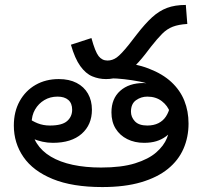

<svg xmlns="http://www.w3.org/2000/svg" viewBox="-20 -745 818 777"><path d="M394 12Q273 12 193.5 -20.5Q114 -53 75 -109.5Q36 -166 36 -237Q36 -293 59.5 -335.5Q83 -378 124 -401.5Q165 -425 218 -425Q260 -425 290 -409.5Q320 -394 336 -366Q352 -338 352 -301Q352 -240 310.5 -203.5Q269 -167 194 -167Q172 -167 152 -171.5Q132 -176 115 -183Q98 -190 83 -199L90 -270Q110 -255 132.5 -246Q155 -237 182 -237Q231 -237 251.5 -255Q272 -273 272 -301Q272 -327 256.5 -340.5Q241 -354 213 -354Q183 -354 159.5 -340Q136 -326 122 -302Q108 -278 108 -246V-241Q108 -198 128.5 -165.5Q149 -133 186 -111Q223 -89 274.5 -78Q326 -67 389 -67Q472 -67 526.5 -84Q581 -101 612 -128Q643 -155 655.5 -186Q668 -217 668 -246V-290Q659 -317 635 -335.5Q611 -354 576 -354Q551 -354 530.5 -339.5Q510 -325 510 -293Q510 -271 526 -254Q542 -237 576 -237Q602 -237 621 -246.5Q640 -256 651.5 -273.5Q663 -291 668 -314L684 -224Q669 -206 651.5 -193Q634 -180 612.5 -173.5Q591 -167 563 -167Q525 -167 495 -182Q465 -197 448 -224.5Q431 -252 431 -290Q431 -346 466.5 -377.5Q502 -409 561 -409Q567 -409 574.5 -408Q582 -407 591 -405Q600 -403 608 -400L596 -399Q576 -409 545 -415Q514 -421 482.5 -424.5Q451 -428 429 -428L449 -496Q526 -489 582 -467.5Q638 -446 673.5 -413Q709 -380 726 -337.5Q743 -295 743 -245Q743 -190 722.5 -143Q702 -96 659.5 -61.5Q617 -27 551 -7.5Q485 12 394 12ZM409 -425Q380 -425 353.5 -436Q327 -447 305 -477.5Q283 -508 267 -564L350 -591Q365 -536 379 -518Q393 -500 415 -500Q435 -500 452.5 -512.5Q470 -525 502 -565L533 -605Q567 -649 595.5 -675Q624 -701 656 -713Q688 -725 732 -725L738 -648Q703 -646 679.5 -637Q656 -628 636.5 -608.5Q617 -589 591 -556L568 -526Q540 -490 515 -468Q490 -446 464.5 -435.5Q439 -425 409 -425Z"/></svg>

Font: ltelugu05
Style: Book
Weight: 400
Designer: Jelle Bosma - Monotype Design Team
Foundry: Monotype Imaging Inc.
Version: Version 2.003